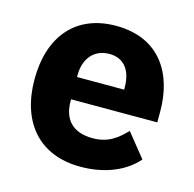

<svg xmlns="http://www.w3.org/2000/svg" viewBox="-86 -625 734 725"><g transform="rotate(15 281.0 -262.5)"><path d="M288 12C384 12 461 -21 508 -75L434 -167C401 -133 367 -104 305 -104C226 -104 189 -148 189 -217V-225H526V-269C526 -411 456 -537 282 -537C124 -537 36 -429 36 -263C36 -95 127 12 288 12ZM285 -428C344 -428 373 -385 373 -321V-312H189V-320C189 -385 226 -428 285 -428Z"/></g></svg>

Font: IBM Plex Devanagari
Style: Bold
Weight: 700
Designer: Mike Abbink, Paul van der Laan, Pieter van Rosmalen, Erin McLaughlin
Foundry: Bold Monday
Version: Version 1.0